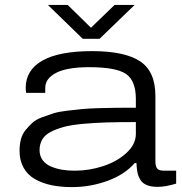

<svg xmlns="http://www.w3.org/2000/svg" viewBox="-20 -745 736 777"><path d="M173.8 -725.1H253.9L348.1 -632.8L443.8 -725.1H524.9L382.8 -587.9H314.9ZM271 12.2Q225.1 12.2 188 4.4Q150.9 -3.4 121.3 -20.3Q91.8 -37.1 75.4 -66.2Q59.1 -95.2 59.1 -134.8Q59.1 -160.2 64.7 -181.4Q70.3 -202.6 83.7 -219Q97.2 -235.4 111.3 -248.3Q125.5 -261.2 150.6 -270.5Q175.8 -279.8 196.5 -286.4Q217.3 -293 252.4 -297.1Q287.6 -301.3 313 -303.7Q338.4 -306.2 381.6 -307.4Q424.8 -308.6 452.9 -308.8Q481 -309.1 529.8 -309.1V-344.2Q529.8 -418.9 489.5 -446Q449.2 -473.1 340.8 -473.1Q252 -473.1 207.5 -450.4Q163.1 -427.7 163.1 -389.2V-369.1H85.9Q84 -378.9 84 -389.2Q84 -461.4 151.6 -499.8Q219.2 -538.1 353 -538.1Q484.4 -538.1 546.6 -497.1Q608.9 -456.1 608.9 -356.9V-92.8Q608.9 -70.8 616.5 -62.5Q624 -54.2 644 -54.2H692.9V-2Q650.4 11.2 618.2 11.2Q591.8 11.2 574.5 4.2Q557.1 -2.9 548.3 -17.1Q539.6 -31.2 536.4 -46.6Q533.2 -62 532.2 -85H524.9Q484.9 -38.6 415.3 -13.2Q345.7 12.2 271 12.2ZM282.2 -54.2Q341.3 -54.2 397.7 -72.8Q454.1 -91.3 491.9 -126.2Q529.8 -161.1 529.8 -203.1V-251Q460 -251 410.6 -249.5Q361.3 -248 314.5 -243.7Q267.6 -239.3 237.5 -231.2Q207.5 -223.1 184.3 -210.7Q161.1 -198.2 150.6 -179.9Q140.1 -161.6 140.1 -137.2Q140.1 -114.3 152.3 -97.4Q164.6 -80.6 185.5 -71.5Q206.5 -62.5 230.5 -58.3Q254.4 -54.2 282.2 -54.2Z"/></svg>

Font: Archivo Expanded Light
Style: Regular
Weight: 300
Width: 7
Designer: Hector Gatti
Foundry: Omnibus-Type
Version: Version 2.001